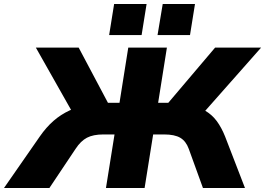

<svg xmlns="http://www.w3.org/2000/svg" viewBox="-63 -944 1331 964"><path d="M-43 0 137 -259Q169 -305 205.5 -337Q242 -369 287.5 -390Q333 -411 391 -420L307 -369L117 -705H332L489 -409L462 -428H537L581 -705H775L731 -428H805L766 -409L1017 -705H1248L951 -369L872 -420Q927 -411 964 -390Q1001 -369 1025 -336.5Q1049 -304 1067 -259L1167 0H956L885 -196Q871 -235 842.5 -252Q814 -269 761 -269H706L663 0H469L512 -269H456Q405 -269 373.5 -252.5Q342 -236 316 -196L185 0ZM728 -768 754 -924H916L891 -768ZM485 -768 510 -924H673L648 -768Z"/></svg>

Font: Nunito Sans 10pt SemiExpanded Black
Style: Italic
Weight: 900
Width: 6
Italic angle: -9°
Designer: Vernon Adams
Foundry: Vernon Adams
Version: Version 3.101;gftools[0.9.27]